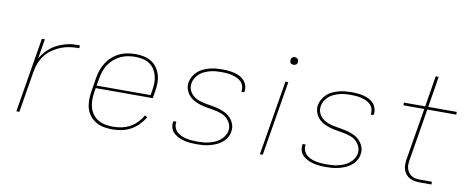

<svg xmlns="http://www.w3.org/2000/svg" viewBox="-64 -1022 3228 1316"><g transform="rotate(10 1550.0 -363.5)"><path d="M89 0 175 -520H196L173 -382Q186 -406 204 -426.5Q222 -447 243 -463.5Q264 -480 288.5 -491Q313 -502 338 -509.5Q363 -517 388.5 -519Q414 -521 439 -521V-501Q408 -501 376.5 -497Q345 -493 315 -481.5Q285 -470 256.5 -451Q228 -432 207.5 -406Q187 -380 175 -350Q163 -320 158 -289L110 0Z M757 8Q727 8 697.5 2.5Q668 -3 643.5 -17.5Q619 -32 601 -54.5Q583 -77 575 -104.5Q567 -132 567 -162.5Q567 -193 572 -223L588 -323Q593 -351 602.5 -378Q612 -405 628 -429.5Q644 -454 667 -474Q690 -494 717 -506.5Q744 -519 772 -523.5Q800 -528 827 -528Q857 -528 885.5 -522Q914 -516 937.5 -501Q961 -486 977 -463Q993 -440 1000.5 -413Q1008 -386 1007.5 -356Q1007 -326 1002 -297L994 -251H597L592 -220Q588 -193 588 -165.5Q588 -138 595.5 -113Q603 -88 618.5 -67.5Q634 -47 656.5 -34Q679 -21 705.5 -16Q732 -11 760 -11Q789 -11 818.5 -17Q848 -23 875 -37.5Q902 -52 924.5 -75Q947 -98 962 -125L980 -116Q963 -87 938.5 -62Q914 -37 884.5 -21Q855 -5 822 1.5Q789 8 757 8ZM976 -269 981 -300Q986 -326 986.5 -353Q987 -380 980.5 -404.5Q974 -429 960.5 -450Q947 -471 926 -484.5Q905 -498 879.5 -503.5Q854 -509 827 -509Q802 -509 776 -504.5Q750 -500 726 -488.5Q702 -477 681 -459Q660 -441 645 -418.5Q630 -396 621.5 -370.5Q613 -345 609 -320L600 -269Z M1344 8Q1322 8 1300 6Q1278 4 1257.5 -1Q1237 -6 1218 -15Q1199 -24 1184 -38Q1169 -52 1162.5 -72.5Q1156 -93 1160 -115L1161 -120H1182L1181 -116Q1178 -97 1184.5 -79Q1191 -61 1204 -49Q1217 -37 1234 -29.5Q1251 -22 1269.5 -18Q1288 -14 1307.5 -12.5Q1327 -11 1346 -11Q1366 -11 1385.5 -12.5Q1405 -14 1425 -18.5Q1445 -23 1464 -31Q1483 -39 1500 -52Q1517 -65 1529 -83.5Q1541 -102 1544 -121Q1548 -147 1538 -169.5Q1528 -192 1510.5 -207.5Q1493 -223 1469.5 -231Q1446 -239 1422 -243.5Q1398 -248 1373 -252Q1348 -256 1324.5 -263Q1301 -270 1279.5 -282Q1258 -294 1243 -311.5Q1228 -329 1220.5 -352.5Q1213 -376 1217 -402Q1221 -423 1233 -443.5Q1245 -464 1262 -479Q1279 -494 1300.5 -503.5Q1322 -513 1343 -518.5Q1364 -524 1386 -526Q1408 -528 1429 -528Q1451 -528 1472 -526Q1493 -524 1513.5 -519Q1534 -514 1552 -505Q1570 -496 1583.5 -481Q1597 -466 1603 -446Q1609 -426 1606 -405L1605 -400H1584L1585 -404Q1588 -423 1582.5 -440.5Q1577 -458 1564.5 -470Q1552 -482 1535.5 -489.5Q1519 -497 1501 -501.5Q1483 -506 1465 -507.5Q1447 -509 1428 -509Q1409 -509 1389.5 -507.5Q1370 -506 1351 -501Q1332 -496 1313 -488Q1294 -480 1278.5 -467Q1263 -454 1252 -436Q1241 -418 1238 -399Q1233 -373 1242.5 -350.5Q1252 -328 1270.5 -312.5Q1289 -297 1312 -289Q1335 -281 1359.5 -276.5Q1384 -272 1408.5 -268Q1433 -264 1456.5 -257Q1480 -250 1501 -238.5Q1522 -227 1537.5 -209Q1553 -191 1561 -167.5Q1569 -144 1564 -118Q1561 -96 1548.5 -75.5Q1536 -55 1517 -40Q1498 -25 1476.5 -16Q1455 -7 1433 -1.5Q1411 4 1388.5 6Q1366 8 1344 8Z M1784 0 1870 -520H1890L1804 0ZM1904 -644Q1898 -644 1892.5 -646Q1887 -648 1883 -652.5Q1879 -657 1878.5 -663.5Q1878 -670 1879 -676Q1879 -681 1881.5 -685Q1884 -689 1888 -691.5Q1892 -694 1896 -695.5Q1900 -697 1905 -697Q1911 -697 1916.5 -694.5Q1922 -692 1926 -687.5Q1930 -683 1931 -676.5Q1932 -670 1931 -664Q1930 -659 1927.5 -655Q1925 -651 1921.5 -648.5Q1918 -646 1913.5 -645Q1909 -644 1904 -644Z M2244 8Q2222 8 2200 6Q2178 4 2157.5 -1Q2137 -6 2118 -15Q2099 -24 2084 -38Q2069 -52 2062.5 -72.5Q2056 -93 2060 -115L2061 -120H2082L2081 -116Q2078 -97 2084.5 -79Q2091 -61 2104 -49Q2117 -37 2134 -29.5Q2151 -22 2169.5 -18Q2188 -14 2207.5 -12.5Q2227 -11 2246 -11Q2266 -11 2285.5 -12.5Q2305 -14 2325 -18.5Q2345 -23 2364 -31Q2383 -39 2400 -52Q2417 -65 2429 -83.5Q2441 -102 2444 -121Q2448 -147 2438 -169.5Q2428 -192 2410.5 -207.5Q2393 -223 2369.5 -231Q2346 -239 2322 -243.5Q2298 -248 2273 -252Q2248 -256 2224.5 -263Q2201 -270 2179.5 -282Q2158 -294 2143 -311.5Q2128 -329 2120.5 -352.5Q2113 -376 2117 -402Q2121 -423 2133 -443.5Q2145 -464 2162 -479Q2179 -494 2200.5 -503.5Q2222 -513 2243 -518.5Q2264 -524 2286 -526Q2308 -528 2329 -528Q2351 -528 2372 -526Q2393 -524 2413.5 -519Q2434 -514 2452 -505Q2470 -496 2483.5 -481Q2497 -466 2503 -446Q2509 -426 2506 -405L2505 -400H2484L2485 -404Q2488 -423 2482.5 -440.5Q2477 -458 2464.5 -470Q2452 -482 2435.5 -489.5Q2419 -497 2401 -501.5Q2383 -506 2365 -507.5Q2347 -509 2328 -509Q2309 -509 2289.5 -507.5Q2270 -506 2251 -501Q2232 -496 2213 -488Q2194 -480 2178.5 -467Q2163 -454 2152 -436Q2141 -418 2138 -399Q2133 -373 2142.5 -350.5Q2152 -328 2170.5 -312.5Q2189 -297 2212 -289Q2235 -281 2259.5 -276.5Q2284 -272 2308.5 -268Q2333 -264 2356.5 -257Q2380 -250 2401 -238.5Q2422 -227 2437.5 -209Q2453 -191 2461 -167.5Q2469 -144 2464 -118Q2461 -96 2448.5 -75.5Q2436 -55 2417 -40Q2398 -25 2376.5 -16Q2355 -7 2333 -1.5Q2311 4 2288.5 6Q2266 8 2244 8Z M2978 0H2898Q2879 0 2860.5 -3Q2842 -6 2826.5 -14.5Q2811 -23 2799.5 -36.5Q2788 -50 2782.5 -67.5Q2777 -85 2777 -103.5Q2777 -122 2780 -141L2840 -501H2695L2694 -520H2843L2878 -735H2899L2864 -520H3062L3063 -501H2861L2801 -138Q2798 -122 2798 -106.5Q2798 -91 2802.5 -76.5Q2807 -62 2816 -50.5Q2825 -39 2838 -31.5Q2851 -24 2866.5 -21.5Q2882 -19 2898 -19H2978Z"/></g></svg>

Font: Iosevka Aile Thin
Style: Italic
Weight: 100
Italic angle: -9°
Designer: Belleve Invis
Foundry: Belleve Invis
Version: Version 31.1.0; ttfautohint (v1.8.4)